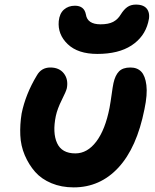

<svg xmlns="http://www.w3.org/2000/svg" viewBox="-20 -790 676 836"><path d="M403.8 -555.2Q319.3 -555.2 274.9 -597.7Q230.5 -640.1 235.8 -698.2Q239.3 -731.4 258.5 -748.3Q277.8 -765.1 306.2 -765.1Q346.7 -765.1 354 -727.1Q360.4 -684.1 418 -684.1Q452.1 -684.1 472.7 -694.8Q493.2 -705.6 505.9 -727.1Q519.5 -749 534.7 -759.5Q549.8 -770 571.8 -770Q607.9 -770 621.6 -748.8Q635.3 -727.5 625 -691.9Q608.9 -628.9 552.5 -592Q496.1 -555.2 403.8 -555.2ZM300.8 25.9Q247.6 25.9 204.1 7.8Q160.6 -10.3 133.1 -41.5Q105.5 -72.8 87.9 -114Q70.3 -155.3 68.4 -201.4Q66.4 -247.6 74.2 -295.9Q91.3 -379.9 140.1 -460.9Q159.7 -496.1 199.2 -496.1Q237.8 -496.1 258.1 -470.2Q278.3 -444.3 271 -405.8Q268.1 -392.6 249 -354.7Q230 -316.9 223.1 -285.2Q208 -211.9 228.5 -167Q249 -122.1 308.1 -122.1Q360.4 -122.1 399.4 -173.8Q438.5 -225.6 457 -320.8Q461.9 -347.7 466.3 -380.1Q470.7 -412.6 474.1 -428.2Q481.4 -461.9 498 -479Q514.6 -496.1 547.9 -496.1Q577.6 -496.1 595 -478Q612.3 -460 617.4 -419.4Q622.6 -378.9 608.9 -314Q575.7 -147 495.8 -60.5Q416 25.9 300.8 25.9Z"/></svg>

Font: Shantell Sans Bouncy
Style: Bold Italic
Weight: 700
Italic angle: -11.31°
Designer: Stephen Nixon, Anya Danilova, Shantell Martin
Foundry: Arrow Type
Version: Version 1.006;[9816181b4]